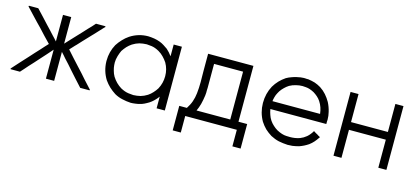

<svg xmlns="http://www.w3.org/2000/svg" viewBox="-56 -939 3253 1499"><g transform="rotate(15 1570.0 -189.0)"><path d="M426.8 -259.8Q452.1 -231.4 477.5 -203.1Q503.9 -174.8 529.3 -146.5Q547.9 -127 566.4 -106.4Q585 -85.9 602.5 -65.4Q618.2 -48.8 633.8 -31.2Q649.4 -14.6 665 2.9Q664.1 3.9 664.1 4.9Q663.1 5.9 663.1 7.8Q660.2 7.8 657.2 7.8Q655.3 7.8 652.3 7.8Q650.4 7.8 648.4 7.8Q645.5 7.8 643.6 7.8Q638.7 7.8 633.8 7.8Q628.9 7.8 624 7.8Q619.1 7.8 614.3 7.8Q609.4 7.8 604.5 7.8Q600.6 7.8 595.7 7.8Q591.8 7.8 586.9 7.8Q586.9 6.8 585.9 5.9Q585.9 5.9 585 4.9Q559.6 -23.4 534.2 -50.8Q509.8 -79.1 484.4 -106.4Q466.8 -126 450.2 -145.5Q432.6 -164.1 415 -183.6Q406.2 -194.3 396.5 -205.1Q386.7 -215.8 377 -226.6Q377 -203.1 377 -180.7Q377 -157.2 377 -133.8Q377 -115.2 377 -95.7Q377 -76.2 377 -57.6Q377 -41 377 -25.4Q377 -8.8 377 7.8Q375 7.8 373 7.8Q371.1 7.8 369.1 7.8Q363.3 7.8 357.4 7.8Q352.5 7.8 346.7 7.8Q342.8 7.8 337.9 7.8Q334 7.8 330.1 7.8Q325.2 7.8 320.3 7.8Q315.4 7.8 310.5 7.8Q310.5 5.9 310.5 3.9Q310.5 2 310.5 0Q310.5 -28.3 310.5 -55.7Q310.5 -84 310.5 -112.3Q310.5 -130.9 310.5 -150.4Q310.5 -168.9 310.5 -188.5Q310.5 -198.2 310.5 -207Q310.5 -216.8 310.5 -226.6Q289.1 -202.1 267.6 -177.7Q245.1 -153.3 223.6 -128.9Q206.1 -110.4 189.5 -90.8Q171.9 -71.3 154.3 -52.7Q141.6 -37.1 127.9 -22.5Q114.3 -7.8 100.6 7.8Q99.6 7.8 99.6 7.8Q98.6 7.8 97.7 7.8Q90.8 7.8 83 7.8Q76.2 7.8 69.3 7.8Q64.5 7.8 59.6 7.8Q54.7 7.8 49.8 7.8Q43.9 7.8 37.1 7.8Q31.2 7.8 25.4 7.8Q24.4 5.9 23.4 2.9Q25.4 0 30.3 -4.9Q56.6 -34.2 84 -64.5Q110.4 -93.8 137.7 -123Q156.2 -143.6 174.8 -164.1Q193.4 -184.6 211.9 -204.1Q224.6 -217.8 237.3 -232.4Q250 -246.1 262.7 -259.8Q237.3 -286.1 212.9 -311.5Q188.5 -337.9 164.1 -364.3Q146.5 -382.8 127.9 -401.4Q110.4 -419.9 92.8 -438.5Q78.1 -455.1 62.5 -470.7Q47.9 -486.3 33.2 -502Q33.2 -503.9 35.2 -507.8Q39.1 -507.8 45.9 -507.8Q52.7 -507.8 59.6 -507.8Q66.4 -507.8 73.2 -507.8Q78.1 -507.8 83 -507.8Q87.9 -507.8 92.8 -507.8Q97.7 -507.8 101.6 -507.8Q106.4 -507.8 110.4 -507.8Q111.3 -506.8 112.3 -505.9Q112.3 -505.9 113.3 -504.9Q136.7 -479.5 161.1 -454.1Q184.6 -427.7 209 -402.3Q225.6 -384.8 242.2 -367.2Q257.8 -349.6 274.4 -332Q284.2 -322.3 293 -312.5Q301.8 -302.7 310.5 -293Q310.5 -313.5 310.5 -335Q310.5 -355.5 310.5 -377Q310.5 -394.5 310.5 -412.1Q310.5 -429.7 310.5 -447.3Q310.5 -461.9 310.5 -477.5Q310.5 -492.2 310.5 -507.8Q312.5 -507.8 314.5 -507.8Q316.4 -507.8 318.4 -507.8Q324.2 -507.8 330.1 -507.8Q335.9 -507.8 341.8 -507.8Q345.7 -507.8 349.6 -507.8Q353.5 -507.8 357.4 -507.8Q362.3 -507.8 367.2 -507.8Q372.1 -507.8 377 -507.8Q377 -505.9 377 -503.9Q377 -502 377 -500Q377 -474.6 377 -448.2Q377 -422.9 377 -397.5Q377 -379.9 377 -362.3Q377 -344.7 377 -327.1Q377 -318.4 377 -309.6Q377 -301.8 377 -293Q397.5 -315.4 418.9 -337.9Q439.5 -359.4 460 -381.8Q476.6 -399.4 493.2 -417Q509.8 -434.6 525.4 -452.1Q539.1 -465.8 551.8 -479.5Q564.5 -494.1 577.1 -507.8Q578.1 -507.8 579.1 -507.8Q580.1 -507.8 580.1 -507.8Q587.9 -507.8 594.7 -507.8Q601.6 -507.8 608.4 -507.8Q613.3 -507.8 618.2 -507.8Q623 -507.8 627.9 -507.8Q633.8 -507.8 640.6 -507.8Q646.5 -507.8 652.3 -507.8Q653.3 -505.9 655.3 -502Q652.3 -500 647.5 -495.1Q622.1 -467.8 596.7 -440.4Q571.3 -413.1 544.9 -385.7Q527.3 -367.2 509.8 -348.6Q492.2 -329.1 474.6 -310.5Q468.8 -304.7 462.9 -298.8Q457 -292 451.2 -286.1Q445.3 -279.3 438.5 -272.5Q432.6 -266.6 426.8 -259.8Z M1205.1 -413.1Q1205.1 -419.9 1205.1 -427.7Q1205.1 -434.6 1205.1 -441.4Q1205.1 -450.2 1205.1 -460Q1205.1 -468.8 1205.1 -477.5Q1205.1 -485.4 1205.1 -492.2Q1205.1 -500 1205.1 -507.8Q1207 -507.8 1209 -507.8Q1210.9 -507.8 1212.9 -507.8Q1214.8 -507.8 1216.8 -507.8Q1217.8 -507.8 1219.7 -507.8Q1223.6 -507.8 1227.5 -507.8Q1231.4 -507.8 1236.3 -507.8Q1240.2 -507.8 1244.1 -507.8Q1248 -507.8 1252 -507.8Q1256.8 -507.8 1261.7 -507.8Q1266.6 -507.8 1271.5 -507.8Q1271.5 -505.9 1271.5 -503.9Q1271.5 -502 1271.5 -500Q1271.5 -443.4 1271.5 -386.7Q1271.5 -329.1 1271.5 -272.5Q1271.5 -233.4 1271.5 -194.3Q1271.5 -155.3 1271.5 -116.2Q1271.5 -85.9 1271.5 -54.7Q1271.5 -23.4 1271.5 7.8Q1269.5 7.8 1267.6 7.8Q1265.6 7.8 1263.7 7.8Q1257.8 7.8 1252 7.8Q1246.1 7.8 1240.2 7.8Q1236.3 7.8 1232.4 7.8Q1228.5 7.8 1224.6 7.8Q1219.7 7.8 1214.8 7.8Q1210 7.8 1205.1 7.8Q1205.1 5.9 1205.1 3.9Q1205.1 2 1205.1 0Q1205.1 -12.7 1205.1 -25.4Q1205.1 -38.1 1205.1 -51.8Q1205.1 -60.5 1205.1 -69.3Q1205.1 -78.1 1205.1 -86.9Q1194.3 -71.3 1181.6 -58.6Q1169.9 -45.9 1155.3 -34.2Q1139.6 -21.5 1122.1 -12.7Q1105.5 -2.9 1086.9 3.9Q1057.6 13.7 1035.2 15.6Q1012.7 18.6 998 18.6Q961.9 16.6 929.7 8.8Q896.5 2 865.2 -15.6Q837.9 -33.2 814.5 -54.7Q792 -76.2 773.4 -102.5Q733.4 -167 731.4 -243.2Q731.4 -247.1 731.4 -251Q731.4 -322.3 765.6 -384.8Q783.2 -412.1 804.7 -434.6Q826.2 -458 852.5 -475.6Q885.7 -497.1 921.9 -507.8Q958 -518.6 998 -518.6Q1022.5 -517.6 1046.9 -513.7Q1070.3 -509.8 1093.8 -501Q1112.3 -494.1 1128.9 -483.4Q1145.5 -473.6 1161.1 -461.9Q1172.9 -451.2 1183.6 -439.5Q1194.3 -427.7 1204.1 -414.1Q1205.1 -414.1 1205.1 -414.1Q1205.1 -413.1 1205.1 -413.1ZM796.9 -250Q796.9 -246.1 797.9 -242.2Q797.9 -238.3 797.9 -234.4Q799.8 -210.9 806.6 -188.5Q812.5 -166 824.2 -145.5Q838.9 -122.1 857.4 -103.5Q876 -85 898.4 -71.3Q932.6 -52.7 961.9 -48.8Q991.2 -44.9 1002 -44.9Q1032.2 -45.9 1059.6 -52.7Q1086.9 -60.5 1113.3 -77.1Q1133.8 -90.8 1149.4 -108.4Q1166 -126 1178.7 -146.5Q1205.1 -195.3 1205.1 -251Q1205.1 -307.6 1177.7 -355.5Q1163.1 -377.9 1144.5 -396.5Q1127 -415 1103.5 -428.7Q1070.3 -447.3 1042 -451.2Q1012.7 -455.1 1002 -455.1Q970.7 -454.1 943.4 -447.3Q916 -439.5 889.6 -422.9Q869.1 -409.2 852.5 -391.6Q836.9 -374 823.2 -353.5Q814.5 -335.9 805.7 -307.6Q796.9 -279.3 796.9 -250Z M1432.6 -56.6Q1442.4 -71.3 1450.2 -86.9Q1458 -101.6 1463.9 -118.2Q1469.7 -135.7 1473.6 -152.3Q1477.5 -168.9 1479.5 -187.5Q1484.4 -232.4 1484.4 -278.3Q1483.4 -325.2 1483.4 -371.1Q1483.4 -390.6 1483.4 -410.2Q1483.4 -430.7 1483.4 -450.2Q1483.4 -464.8 1483.4 -478.5Q1483.4 -493.2 1483.4 -507.8Q1485.4 -507.8 1487.3 -507.8Q1489.3 -507.8 1491.2 -507.8Q1531.2 -507.8 1571.3 -507.8Q1611.3 -507.8 1650.4 -507.8Q1677.7 -507.8 1705.1 -507.8Q1732.4 -507.8 1759.8 -507.8Q1782.2 -507.8 1804.7 -507.8Q1827.1 -507.8 1849.6 -507.8Q1849.6 -505.9 1849.6 -503.9Q1849.6 -502 1849.6 -500Q1849.6 -448.2 1849.6 -397.5Q1849.6 -345.7 1849.6 -294.9Q1849.6 -259.8 1849.6 -224.6Q1849.6 -189.5 1849.6 -154.3Q1849.6 -129.9 1849.6 -105.5Q1849.6 -81.1 1849.6 -56.6Q1855.5 -56.6 1862.3 -56.6Q1868.2 -56.6 1874 -56.6Q1879.9 -56.6 1884.8 -56.6Q1890.6 -56.6 1895.5 -56.6Q1901.4 -56.6 1908.2 -56.6Q1914.1 -56.6 1919.9 -56.6Q1919.9 -54.7 1919.9 -52.7Q1919.9 -50.8 1919.9 -48.8Q1919.9 -28.3 1919.9 -7.8Q1919.9 13.7 1919.9 34.2Q1919.9 48.8 1919.9 62.5Q1919.9 77.1 1919.9 90.8Q1919.9 103.5 1919.9 116.2Q1919.9 128.9 1919.9 141.6Q1918 141.6 1916 141.6Q1914.1 141.6 1912.1 141.6Q1906.2 141.6 1900.4 141.6Q1894.5 141.6 1888.7 141.6Q1884.8 141.6 1880.9 141.6Q1877 141.6 1873 141.6Q1868.2 141.6 1863.3 141.6Q1858.4 141.6 1853.5 141.6Q1853.5 139.6 1853.5 137.7Q1853.5 135.7 1853.5 133.8Q1853.5 119.1 1853.5 103.5Q1853.5 87.9 1853.5 73.2Q1853.5 62.5 1853.5 51.8Q1853.5 42 1853.5 31.2Q1853.5 25.4 1853.5 19.5Q1853.5 13.7 1853.5 7.8Q1806.6 7.8 1758.8 7.8Q1711.9 7.8 1665 7.8Q1630.9 7.8 1597.7 7.8Q1563.5 7.8 1530.3 7.8Q1506.8 7.8 1483.4 7.8Q1460 7.8 1436.5 7.8Q1436.5 20.5 1436.5 34.2Q1436.5 47.9 1436.5 60.5Q1436.5 71.3 1436.5 82Q1436.5 91.8 1436.5 102.5Q1436.5 112.3 1436.5 122.1Q1436.5 131.8 1436.5 141.6Q1434.6 141.6 1432.6 141.6Q1430.7 141.6 1428.7 141.6Q1423.8 141.6 1418 141.6Q1412.1 141.6 1406.2 141.6Q1402.3 141.6 1398.4 141.6Q1393.6 141.6 1389.6 141.6Q1384.8 141.6 1379.9 141.6Q1376 141.6 1371.1 141.6Q1371.1 139.6 1371.1 137.7Q1371.1 135.7 1371.1 133.8Q1371.1 113.3 1371.1 92.8Q1371.1 71.3 1371.1 50.8Q1371.1 36.1 1371.1 22.5Q1371.1 7.8 1371.1 -5.9Q1371.1 -18.6 1371.1 -31.2Q1371.1 -43.9 1371.1 -56.6Q1372.1 -56.6 1374 -56.6Q1376 -56.6 1377.9 -56.6Q1384.8 -56.6 1391.6 -56.6Q1397.5 -56.6 1404.3 -56.6Q1409.2 -56.6 1414.1 -56.6Q1418 -56.6 1422.9 -56.6Q1423.8 -56.6 1425.8 -56.6Q1426.8 -56.6 1428.7 -56.6Q1429.7 -56.6 1430.7 -56.6Q1431.6 -56.6 1432.6 -56.6ZM1548.8 -443.4Q1548.8 -433.6 1548.8 -423.8Q1548.8 -414.1 1548.8 -404.3Q1548.8 -388.7 1548.8 -373Q1548.8 -357.4 1548.8 -341.8Q1548.8 -314.5 1548.8 -284.2Q1548.8 -253.9 1548.8 -250Q1548.8 -240.2 1547.9 -229.5Q1547.9 -219.7 1547.9 -209Q1546.9 -204.1 1546.9 -198.2Q1545.9 -192.4 1545.9 -186.5Q1543 -168.9 1540 -150.4Q1537.1 -132.8 1532.2 -115.2Q1528.3 -100.6 1522.5 -85Q1517.6 -70.3 1510.7 -56.6Q1524.4 -56.6 1538.1 -56.6Q1552.7 -56.6 1566.4 -56.6Q1589.8 -56.6 1612.3 -56.6Q1634.8 -56.6 1658.2 -56.6Q1689.5 -56.6 1720.7 -56.6Q1752 -56.6 1783.2 -56.6Q1783.2 -78.1 1783.2 -99.6Q1783.2 -121.1 1783.2 -142.6Q1783.2 -173.8 1783.2 -205.1Q1783.2 -237.3 1783.2 -268.6Q1783.2 -311.5 1783.2 -355.5Q1783.2 -399.4 1783.2 -443.4Q1770.5 -443.4 1757.8 -443.4Q1745.1 -443.4 1732.4 -443.4Q1712.9 -443.4 1693.4 -443.4Q1674.8 -443.4 1655.3 -443.4Q1635.7 -443.4 1616.2 -443.4Q1596.7 -443.4 1577.1 -443.4Q1570.3 -443.4 1561.5 -443.4Q1553.7 -443.4 1548.8 -443.4Z M2064.5 -216.8Q2068.4 -193.4 2076.2 -171.9Q2083 -150.4 2096.7 -129.9Q2109.4 -111.3 2126 -96.7Q2141.6 -82 2161.1 -70.3Q2205.1 -46.9 2239.3 -45.9Q2274.4 -44.9 2267.6 -44.9Q2288.1 -44.9 2307.6 -47.9Q2327.1 -50.8 2346.7 -57.6Q2360.4 -63.5 2373 -70.3Q2384.8 -78.1 2396.5 -86.9Q2410.2 -98.6 2419.9 -111.3Q2429.7 -123 2438.5 -138.7Q2439.5 -137.7 2441.4 -136.7Q2443.4 -135.7 2444.3 -134.8Q2450.2 -130.9 2455.1 -127.9Q2460.9 -125 2465.8 -122.1Q2469.7 -120.1 2472.7 -118.2Q2476.6 -115.2 2479.5 -113.3Q2483.4 -111.3 2487.3 -109.4Q2491.2 -106.4 2495.1 -104.5Q2494.1 -102.5 2493.2 -101.6Q2492.2 -99.6 2491.2 -98.6Q2477.5 -78.1 2462.9 -61.5Q2448.2 -44.9 2428.7 -30.3Q2411.1 -18.6 2393.6 -9.8Q2376 -1 2356.4 5.9Q2327.1 13.7 2304.7 16.6Q2282.2 18.6 2266.6 18.6Q2228.5 16.6 2194.3 9.8Q2160.2 2 2127 -15.6Q2098.6 -33.2 2075.2 -54.7Q2052.7 -77.1 2034.2 -105.5Q1997.1 -169.9 1996.1 -246.1Q1996.1 -248 1996.1 -249Q1996.1 -324.2 2030.3 -387.7Q2046.9 -416 2069.3 -439.5Q2090.8 -461.9 2118.2 -480.5Q2138.7 -492.2 2159.2 -499Q2179.7 -506.8 2198.2 -510.7Q2232.4 -518.6 2252.9 -518.6Q2273.4 -518.6 2262.7 -518.6Q2269.5 -518.6 2277.3 -517.6Q2284.2 -517.6 2291 -517.6Q2319.3 -513.7 2345.7 -505.9Q2371.1 -497.1 2395.5 -482.4Q2423.8 -463.9 2445.3 -439.5Q2466.8 -415 2483.4 -385.7Q2501 -351.6 2509.8 -313.5Q2517.6 -283.2 2517.6 -252Q2517.6 -244.1 2516.6 -237.3Q2516.6 -234.4 2516.6 -232.4Q2516.6 -230.5 2516.6 -228.5Q2516.6 -225.6 2516.6 -222.7Q2516.6 -219.7 2516.6 -216.8Q2514.6 -216.8 2512.7 -216.8Q2510.7 -216.8 2508.8 -216.8Q2454.1 -216.8 2399.4 -216.8Q2344.7 -216.8 2290 -216.8Q2253.9 -216.8 2217.8 -216.8Q2181.6 -216.8 2145.5 -216.8Q2135.7 -216.8 2125 -216.8Q2114.3 -216.8 2103.5 -216.8Q2093.8 -216.8 2084 -216.8Q2074.2 -216.8 2064.5 -216.8ZM2064.5 -280.3Q2086.9 -280.3 2109.4 -280.3Q2131.8 -280.3 2153.3 -280.3Q2187.5 -280.3 2220.7 -280.3Q2254.9 -280.3 2288.1 -280.3Q2329.1 -280.3 2369.1 -280.3Q2409.2 -280.3 2449.2 -280.3Q2446.3 -306.6 2438.5 -330.1Q2430.7 -353.5 2416 -376Q2404.3 -393.6 2388.7 -407.2Q2373 -420.9 2355.5 -431.6Q2318.4 -451.2 2289.1 -453.1Q2259.8 -455.1 2262.7 -455.1Q2234.4 -455.1 2209 -448.2Q2182.6 -442.4 2158.2 -428.7Q2139.6 -417 2124 -401.4Q2108.4 -386.7 2095.7 -368.2Q2085 -350.6 2077.1 -333Q2070.3 -314.5 2066.4 -294.9Q2065.4 -291 2065.4 -287.1Q2064.5 -284.2 2064.5 -280.3Z M2997.1 -281.2Q2997.1 -305.7 2997.1 -329.1Q2997.1 -352.5 2997.1 -377Q2997.1 -394.5 2997.1 -412.1Q2997.1 -429.7 2997.1 -447.3Q2997.1 -461.9 2997.1 -477.5Q2997.1 -492.2 2997.1 -507.8Q2998 -507.8 3000 -507.8Q3002 -507.8 3003.9 -507.8Q3005.9 -507.8 3007.8 -507.8Q3009.8 -507.8 3011.7 -507.8Q3015.6 -507.8 3019.5 -507.8Q3023.4 -507.8 3027.3 -507.8Q3031.2 -507.8 3035.2 -507.8Q3039.1 -507.8 3043 -507.8Q3047.9 -507.8 3052.7 -507.8Q3057.6 -507.8 3062.5 -507.8Q3062.5 -505.9 3062.5 -503.9Q3062.5 -502 3062.5 -500Q3062.5 -443.4 3062.5 -386.7Q3062.5 -329.1 3062.5 -272.5Q3062.5 -233.4 3062.5 -194.3Q3062.5 -155.3 3062.5 -116.2Q3062.5 -85.9 3062.5 -54.7Q3062.5 -23.4 3062.5 7.8Q3060.5 7.8 3058.6 7.8Q3056.6 7.8 3054.7 7.8Q3049.8 7.8 3043.9 7.8Q3038.1 7.8 3032.2 7.8Q3028.3 7.8 3024.4 7.8Q3019.5 7.8 3015.6 7.8Q3010.7 7.8 3005.9 7.8Q3002 7.8 2997.1 7.8Q2997.1 5.9 2997.1 3.9Q2997.1 2 2997.1 0Q2997.1 -25.4 2997.1 -51.8Q2997.1 -77.1 2997.1 -102.5Q2997.1 -120.1 2997.1 -137.7Q2997.1 -155.3 2997.1 -172.9Q2997.1 -184.6 2997.1 -196.3Q2997.1 -207 2997.1 -218.8Q2962.9 -218.8 2929.7 -218.8Q2895.5 -218.8 2862.3 -218.8Q2837.9 -218.8 2813.5 -218.8Q2789.1 -218.8 2764.6 -218.8Q2749 -218.8 2732.4 -218.8Q2715.8 -218.8 2699.2 -218.8Q2699.2 -194.3 2699.2 -170.9Q2699.2 -147.5 2699.2 -123Q2699.2 -105.5 2699.2 -87.9Q2699.2 -70.3 2699.2 -52.7Q2699.2 -38.1 2699.2 -22.5Q2699.2 -7.8 2699.2 7.8Q2697.3 7.8 2696.3 7.8Q2694.3 7.8 2692.4 7.8Q2686.5 7.8 2680.7 7.8Q2674.8 7.8 2668.9 7.8Q2665 7.8 2661.1 7.8Q2657.2 7.8 2653.3 7.8Q2649.4 7.8 2644.5 7.8Q2639.6 7.8 2634.8 7.8Q2634.8 5.9 2634.8 3.9Q2634.8 2 2634.8 0Q2634.8 -56.6 2634.8 -113.3Q2634.8 -170.9 2634.8 -227.5Q2634.8 -266.6 2634.8 -305.7Q2634.8 -344.7 2634.8 -383.8Q2634.8 -414.1 2634.8 -445.3Q2634.8 -476.6 2634.8 -507.8Q2636.7 -507.8 2638.7 -507.8Q2640.6 -507.8 2642.6 -507.8Q2647.5 -507.8 2653.3 -507.8Q2659.2 -507.8 2665 -507.8Q2668.9 -507.8 2672.9 -507.8Q2676.8 -507.8 2680.7 -507.8Q2685.5 -507.8 2690.4 -507.8Q2695.3 -507.8 2699.2 -507.8Q2699.2 -505.9 2699.2 -503.9Q2699.2 -502 2699.2 -500Q2699.2 -474.6 2699.2 -448.2Q2699.2 -422.9 2699.2 -397.5Q2699.2 -379.9 2699.2 -362.3Q2699.2 -344.7 2699.2 -327.1Q2699.2 -315.4 2699.2 -303.7Q2699.2 -293 2699.2 -281.2Q2733.4 -281.2 2766.6 -281.2Q2800.8 -281.2 2834 -281.2Q2858.4 -281.2 2882.8 -281.2Q2907.2 -281.2 2931.6 -281.2Q2939.5 -281.2 2947.3 -281.2Q2956.1 -281.2 2963.9 -281.2Q2971.7 -281.2 2980.5 -281.2Q2988.3 -281.2 2997.1 -281.2Z"/></g></svg>

Font: LeFont
Style: Light
Weight: 300
Designer: Leryon MEDIA
Version: Version 1.0